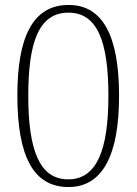

<svg xmlns="http://www.w3.org/2000/svg" viewBox="-20 -744 551 774"><path d="M256 10C391 10 460 -114 460 -358C460 -601 393 -724 257 -724C112 -724 50 -595 50 -359C50 -113 115 10 256 10ZM255 -21C141 -21 94 -135 94 -358C94 -573 136 -693 256 -693C373 -693 417 -576 417 -358C417 -139 370 -21 255 -21Z"/></svg>

Font: Noto Serif Hebrew SemiCondensed ExtraLight
Style: Regular
Weight: 200
Width: 4
Designer: Monotype Design Team
Foundry: Monotype Imaging Inc.
Version: Version 2.004